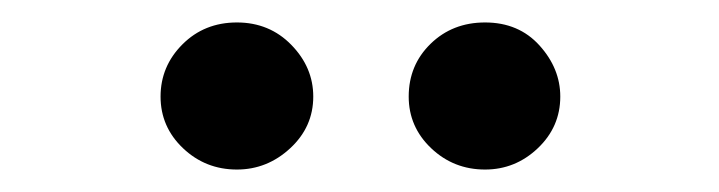

<svg xmlns="http://www.w3.org/2000/svg" viewBox="-20 -698 640 171"><path d="M191 -547Q163 -547 143 -566Q123 -585 123 -612Q123 -639 142.5 -658.5Q162 -678 191 -678Q220 -678 239.5 -658Q259 -638 259 -612Q259 -585 238.5 -566Q218 -547 191 -547ZM412 -547Q384 -547 364 -566Q344 -585 344 -612Q344 -640 363.5 -659Q383 -678 412 -678Q442 -678 460.5 -657.5Q479 -637 479 -612Q479 -585 459 -566Q439 -547 412 -547Z"/></svg>

Font: Inconsolata Expanded Bold
Style: Regular
Weight: 700
Width: 7
Monospace: yes
Designer: Raph Levien, Cyreal, Brenton Simpson
Foundry: Raph Levien, Cyreal, Google
Version: Version 3.001; ttfautohint (v1.8.2.53-6de2)